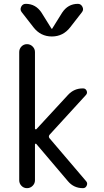

<svg xmlns="http://www.w3.org/2000/svg" viewBox="-20 -980 540 1000"><path d="M80.1 -41V-709Q80.1 -725.6 91.8 -737.8Q103.5 -750 120.6 -750Q137.7 -750 149.9 -737.8Q162.1 -725.6 162.1 -709V-310.5Q162.1 -307.6 165 -306.6Q168 -305.7 169.9 -307.6L334 -485.4Q366.2 -520.5 413.1 -519.5Q425.8 -519.5 431.2 -507.3Q436.5 -495.1 427.7 -485.4L238.3 -278.3Q231.4 -269.5 237.3 -260.7L428.7 -36.1Q437.5 -26.4 431.6 -13.2Q425.8 0 412.1 0Q364.3 0 334 -36.1L168.9 -230.5Q167 -232.4 164.6 -231.4Q162.1 -230.5 162.1 -226.6V-41Q162.1 -24.4 149.9 -12.2Q137.7 0 120.6 0Q103.5 0 91.8 -12.2Q80.1 -24.4 80.1 -41ZM154.3 -837.9 92.8 -917Q83 -929.7 90.3 -944.8Q97.7 -960 114.3 -960Q166 -960 196.3 -914.1L248 -831.1Q248 -830.1 250 -830.1Q252 -830.1 252 -831.1L303.7 -914.1Q334 -960 385.7 -960Q401.4 -960 409.2 -944.8Q417 -929.7 407.2 -917L345.7 -837.9Q308.6 -790 250 -790Q191.4 -790 154.3 -837.9Z"/></svg>

Font: Rounded-X Mgen+ 1mn regular
Style: Regular
Weight: 400
Designer: [Source Han Sans]
Ryoko NISHIZUKA  (kana & ideographs); Paul D. Hunt (Latin, Greek & Cyrillic); Wenlong ZHANG  (bopomofo
Version: Version 1.059.20150602